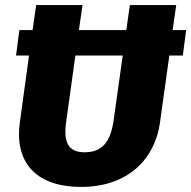

<svg xmlns="http://www.w3.org/2000/svg" viewBox="-20 -715 751 754"><path d="M711 -597H658L672 -695H490L476 -597H290L304 -695H122L108 -597H56L43 -497H94L58 -235C37 -85 113 19 299 19C483 19 588 -91 608 -232L645 -497H698ZM426 -241C414 -158 381 -117 313 -117C248 -117 228 -156 240 -238L276 -497H462Z"/></svg>

Font: Fira Sans ExtraBold
Style: Italic
Weight: 800
Italic angle: -8°
Designer: bBox Type GmbH & Carrois Corporate GbR & Edenspiekermann AG
Foundry: bBox Type GmbH & Carrois Corporate GbR & Edenspiekermann AG
Version: Version 4.301;PS 004.301;hotconv 1.0.88;makeotf.lib2.5.64775